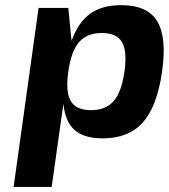

<svg xmlns="http://www.w3.org/2000/svg" viewBox="-20 -530 660 751"><path d="M454.1 -509.8H455.1Q556.2 -509.8 594.7 -447.3Q633.3 -384.8 613.8 -249Q594.2 -113.3 538.6 -51Q482.9 11.2 381.8 11.2Q308.6 11.2 271.7 -21.5Q234.9 -54.2 228 -124L182.1 201.2H33.2L130.9 -499H247.1L259.8 -370.1Q286.1 -442.9 332.5 -476.3Q378.9 -509.8 454.1 -509.8ZM377.9 -400.9Q320.3 -400.9 289.3 -365.2Q258.3 -329.6 247.1 -250Q235.8 -170.4 256.8 -134.8Q277.8 -99.1 335.9 -99.1Q393.6 -99.1 424.6 -134.8Q455.6 -170.4 466.8 -250Q478 -329.6 457 -365.2Q436 -400.9 377.9 -400.9Z"/></svg>

Font: Fivo Sans Modern
Style: Italic
Weight: 700
Designer: Alexander Slobzheninov
Foundry: Alexander Slobzheninov
Version: 1.0